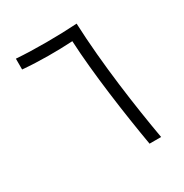

<svg xmlns="http://www.w3.org/2000/svg" viewBox="-161 -820 909 948"><g transform="rotate(-30 293.0 -346.5)"><path d="M421.4 0H487.3C453.6 -192.4 415.5 -457.5 405.8 -693.4C298.3 -686.5 164.1 -686 59.6 -693.4V-631.8C155.8 -623.5 256.3 -624 344.2 -628.9C353 -442.9 389.2 -187.5 421.4 0Z"/></g></svg>

Font: Cascadia Code PL Light
Style: Regular
Weight: 300
Monospace: yes
Designer: Aaron Bell
Foundry: Saja Typeworks
Version: Version 2404.023